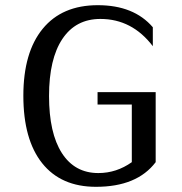

<svg xmlns="http://www.w3.org/2000/svg" viewBox="-20 -716 700 740"><path d="M350 4Q215 4 142.5 -87Q70 -178 70 -347Q70 -514 144.5 -605Q219 -696 357 -696Q496 -696 569 -611V-538Q489 -643 367 -643Q272 -643 220.5 -566Q169 -489 169 -346Q169 -203 218.5 -126Q268 -49 359 -49Q429 -49 488 -91V-313H356V-361H580V-91Q508 4 350 4Z"/></svg>

Font: RIT Lekha
Style: Regular
Weight: 400
Designer: Rahul Radhakrishnan
Version: 1.0